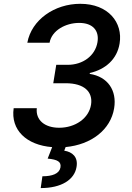

<svg xmlns="http://www.w3.org/2000/svg" viewBox="-20 -757 688 999"><path d="M51.1 -193.9C34.8 -81 117.2 -2.1 251.4 8.5L228 68.2C279.1 73.2 300.1 84.2 294.4 115.1C288 146.7 252.5 160.2 200.6 160.2L191.8 221.6C300.4 221.6 367.5 177.6 378.2 111.9C387.4 59.7 356.2 33.4 314.3 27L321.4 8.2C454.9 -4.3 555.8 -81.7 573.9 -193.9C589.1 -286.2 540.8 -358 447.1 -372.5V-377.1C529.1 -396 589.1 -448.9 602.3 -530.5C620.4 -639.9 543.3 -737.2 397.7 -737.2C263.5 -737.2 144.2 -654.1 122.2 -534.8H237.9C249.3 -598.7 321.4 -637.8 392 -637.8C462.7 -637.8 497.2 -598 487.2 -537.6C475.5 -466.6 410.9 -419.7 332.4 -419.7H272.7L257.1 -323.9H322.1C418 -323.9 463.8 -279.5 453.8 -213.1C442.5 -140.3 370.4 -92.3 288 -92.3C212.4 -92.3 164.8 -132.5 171.5 -193.9Z"/></svg>

Font: Magic Ui Pro Semi Bold
Style: Italic
Weight: 600
Italic angle: -9.39999°
Designer: Stefan Endress, Andreas Faust
Version: Version 1.000;FEAKit 1.0